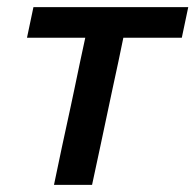

<svg xmlns="http://www.w3.org/2000/svg" viewBox="-20 -517 546 537"><path d="M131 0Q142.5 -55 153.2 -105.8Q164 -156.5 177.5 -218L188 -267.5Q197 -310.5 204.2 -345Q211.5 -379.5 218.5 -411.5H55.5L73.5 -497H506.5L488.5 -411.5H325Q318.5 -379.5 311.2 -345Q304 -310.5 294.5 -267.5L284 -218Q271 -156.5 260.2 -105.8Q249.5 -55 237.5 0Z"/></svg>

Font: Heraclito Medium
Style: Italic
Weight: 500
Italic angle: -12°
Designer: Kostas Bartsokas (font) & Cristiano Sobral (main changes)
Foundry: Kostas Bartsokas (font) & Cristiano Sobral (main changes)
Version: Version 1.00;July 8, 2020;FontCreator 13.0.0.2655 64-bit